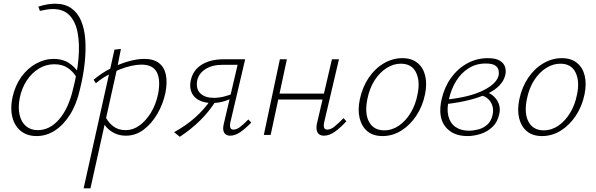

<svg xmlns="http://www.w3.org/2000/svg" viewBox="-20 -731 3231 1040"><path d="M178 6Q139 6 110.5 -9.5Q82 -25 64.5 -53.5Q47 -82 42.5 -120.5Q38 -159 48 -205Q62 -268 95.5 -314.5Q129 -361 175.5 -386.5Q222 -412 271 -412Q319 -412 353 -390Q387 -368 408 -333L393 -315Q373 -347 344 -365Q315 -383 274 -383Q229 -383 190.5 -359.5Q152 -336 125 -295Q98 -254 87 -201Q77 -149 86 -109.5Q95 -70 120.5 -48Q146 -26 185 -26Q250 -26 301 -85.5Q352 -145 376 -250Q398 -335 405 -412.5Q412 -490 401 -551Q390 -612 357.5 -647Q325 -682 266 -682Q250 -682 231.5 -679Q213 -676 196 -672L188 -695Q212 -703 235.5 -707Q259 -711 278 -711Q331 -711 366 -686.5Q401 -662 419.5 -618Q438 -574 442 -515Q446 -456 438.5 -387.5Q431 -319 413 -247Q395 -167 359.5 -110.5Q324 -54 277.5 -24Q231 6 178 6Z M433 289 600 -462 635 -466 612 -350 470 289ZM662 4Q630 4 603.5 -8Q577 -20 558.5 -40Q540 -60 531 -86L549 -103Q564 -70 592 -48Q620 -26 661 -26Q700 -26 735 -51Q770 -76 797 -120Q824 -164 836 -220Q851 -298 829.5 -339.5Q808 -381 746 -381Q722 -381 692 -374.5Q662 -368 629 -355Q596 -342 562.5 -323.5Q529 -305 499 -280L487 -299Q531 -336 580.5 -361Q630 -386 677 -399Q724 -412 761 -412Q812 -412 841 -389.5Q870 -367 878.5 -326Q887 -285 876 -228Q863 -167 832.5 -114.5Q802 -62 758.5 -29Q715 4 662 4Z M1226 4Q1213 4 1203 -3Q1193 -10 1190 -24Q1187 -38 1192 -59L1267 -380H1186Q1130 -380 1093.5 -357Q1057 -334 1048 -295Q1040 -249 1065.5 -225Q1091 -201 1138 -201Q1165 -201 1193.5 -208Q1222 -215 1248 -227L1243 -203Q1215 -188 1186.5 -180.5Q1158 -173 1129 -173Q1100 -173 1075.5 -181Q1051 -189 1035 -205Q1019 -221 1013 -244.5Q1007 -268 1014 -298Q1026 -352 1073 -381Q1120 -410 1193 -410H1308L1228 -69Q1224 -51 1227.5 -40Q1231 -29 1244 -29Q1262 -29 1281.5 -44Q1301 -59 1325 -84L1341 -67Q1309 -34 1281 -15Q1253 4 1226 4ZM954 10 923 -15Q987 -50 1037 -94.5Q1087 -139 1122 -191L1147 -181Q1112 -126 1064 -78.5Q1016 -31 954 10Z M1735 4Q1720 4 1709.5 -3Q1699 -10 1695.5 -26Q1692 -42 1698 -67L1778 -410H1816L1736 -69Q1732 -51 1735.5 -40Q1739 -29 1752 -29Q1772 -29 1793 -46.5Q1814 -64 1841 -91L1856 -74Q1823 -38 1793 -17Q1763 4 1735 4ZM1409 0 1496 -410H1534L1446 0ZM1467 -192 1473 -224H1758L1751 -192Z M2052 6Q2001 6 1970 -20Q1939 -46 1928 -91Q1917 -136 1929 -193Q1943 -259 1977 -309.5Q2011 -360 2059 -388Q2107 -416 2159 -416Q2209 -416 2240.5 -391Q2272 -366 2283 -321.5Q2294 -277 2282 -219Q2269 -156 2235.5 -105Q2202 -54 2154.5 -24Q2107 6 2052 6ZM2061 -25Q2104 -25 2141 -50.5Q2178 -76 2204.5 -120Q2231 -164 2241 -217Q2257 -289 2234 -337.5Q2211 -386 2151 -386Q2111 -386 2074 -362.5Q2037 -339 2009.5 -296.5Q1982 -254 1970 -195Q1954 -117 1979 -71Q2004 -25 2061 -25Z M2512 6Q2432 6 2391.5 -46Q2351 -98 2372 -193Q2387 -259 2423 -309Q2459 -359 2510.5 -387.5Q2562 -416 2622 -416Q2666 -416 2688 -402Q2710 -388 2716 -367.5Q2722 -347 2717 -325Q2710 -294 2685 -268Q2660 -242 2619.5 -223Q2579 -204 2524.5 -190Q2470 -176 2403 -168L2401 -192Q2525 -205 2598 -241.5Q2671 -278 2681 -323Q2683 -333 2681 -348.5Q2679 -364 2663.5 -375.5Q2648 -387 2611 -387Q2559 -387 2518.5 -361.5Q2478 -336 2451 -292.5Q2424 -249 2412 -195Q2399 -141 2408.5 -102.5Q2418 -64 2447 -43.5Q2476 -23 2520 -23Q2544 -23 2571 -30Q2598 -37 2619.5 -56Q2641 -75 2648 -108Q2654 -134 2647.5 -156.5Q2641 -179 2624.5 -194.5Q2608 -210 2583 -215L2609 -234Q2626 -230 2641.5 -219.5Q2657 -209 2668.5 -193.5Q2680 -178 2685 -157.5Q2690 -137 2684 -112Q2675 -70 2648 -44Q2621 -18 2584.5 -6Q2548 6 2512 6Z M2916 6Q2865 6 2834 -20Q2803 -46 2792 -91Q2781 -136 2793 -193Q2807 -259 2841 -309.5Q2875 -360 2923 -388Q2971 -416 3023 -416Q3073 -416 3104.5 -391Q3136 -366 3147 -321.5Q3158 -277 3146 -219Q3133 -156 3099.5 -105Q3066 -54 3018.5 -24Q2971 6 2916 6ZM2925 -25Q2968 -25 3005 -50.5Q3042 -76 3068.5 -120Q3095 -164 3105 -217Q3121 -289 3098 -337.5Q3075 -386 3015 -386Q2975 -386 2938 -362.5Q2901 -339 2873.5 -296.5Q2846 -254 2834 -195Q2818 -117 2843 -71Q2868 -25 2925 -25Z"/></svg>

Font: Ysabeau Office ExtraLight
Style: Italic
Weight: 250
Italic angle: -12°
Designer: Christian Thalmann (Catharsis Fonts)
Version: Version 2.001;gftools[0.9.30]; featfreeze: tnum,lnum,ss02